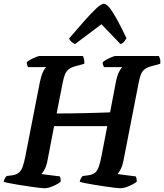

<svg xmlns="http://www.w3.org/2000/svg" viewBox="-30 -1002 874 1022"><path d="M205.5 0Q198.5 0 177.2 -2.5Q156 -5 127.5 -9.2Q99 -13.5 70.2 -18Q41.5 -22.5 19.5 -27Q-2.5 -31.5 -10.5 -34.5Q-8.5 -44 -3.8 -52.8Q1 -61.5 5 -65L36 -69Q57.5 -72.5 70.2 -82.8Q83 -93 90.8 -114.8Q98.5 -136.5 105.5 -172.5L182 -564Q189 -598.5 198.8 -619Q208.5 -639.5 217 -644.5H119.5Q117.5 -648 115 -654.8Q112.5 -661.5 112.5 -671Q119.5 -678 133.8 -685.5Q148 -693 161.8 -698.5Q175.5 -704 181 -704H410.5Q414.5 -699 417.2 -688.2Q420 -677.5 418.5 -662.5L371 -649.5Q348.5 -643.5 335.8 -633.2Q323 -623 316 -606.2Q309 -589.5 304 -563.5L271.5 -398Q307.5 -398 348 -398.5Q388.5 -399 428 -400Q467.5 -401 501 -402Q534.5 -403 556 -404L586.5 -564Q593 -598 603 -618.2Q613 -638.5 621.5 -644.5H524Q522 -648.5 519 -655Q516 -661.5 517 -671Q524.5 -678 538.2 -685.5Q552 -693 565.8 -698.5Q579.5 -704 585.5 -704H815Q818 -699.5 821.5 -689.5Q825 -679.5 823 -662.5L775.5 -649.5Q753.5 -643.5 740.5 -633.5Q727.5 -623.5 720.5 -607Q713.5 -590.5 708.5 -563.5L626.5 -143.5Q621.5 -118.5 611.8 -100.2Q602 -82 595.5 -75.5L692.5 -63Q694.5 -60 696.5 -52.2Q698.5 -44.5 697.5 -34.5Q681 -21.5 655.2 -10.8Q629.5 0 610.5 0Q603.5 0 581.8 -2.5Q560 -5 531.5 -9.2Q503 -13.5 474.5 -18Q446 -22.5 424.2 -27Q402.5 -31.5 394.5 -34.5Q396 -44.5 401 -52.8Q406 -61 410 -65L440.5 -69Q461 -72 473.8 -81Q486.5 -90 494.8 -111.5Q503 -133 510.5 -172.5L541 -330.5H258L222 -143.5Q217 -118 207.2 -100.2Q197.5 -82.5 190.5 -75.5L288.5 -63Q290.5 -59.5 292.2 -51.2Q294 -43 292.5 -34.5Q277 -21.5 251.2 -10.8Q225.5 0 205.5 0ZM369.5 -767.5Q359.5 -771.5 349.8 -780.2Q340 -789 338 -797.5Q381 -847.5 417.8 -889.2Q454.5 -931 481.8 -956.5Q509 -982 522.5 -982Q537 -982 555.8 -957.2Q574.5 -932.5 597 -890.8Q619.5 -849 643.5 -798Q637.5 -789 630.5 -780Q623.5 -771 611 -767.5L510 -873Z"/></svg>

Font: Texturina Medium
Style: Italic
Weight: 500
Italic angle: -11°
Designer: Guillermo Torres Carreño
Foundry: Omnibus-Type
Version: Version 1.002